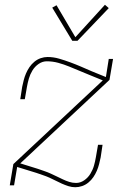

<svg xmlns="http://www.w3.org/2000/svg" viewBox="-20 -777 540 805"><path d="M296 8Q281 8 267 3.5Q253 -1 239.5 -7Q226 -13 213.5 -19.5Q201 -26 187.5 -32Q174 -38 160.5 -42.5Q147 -47 133 -52L52 -77L39 0H21L36 -89L411 -440L357 -462Q335 -471 313.5 -480Q292 -489 270 -498Q248 -507 224.5 -513.5Q201 -520 176 -520Q158 -520 142 -509Q126 -498 116 -481.5Q106 -465 101 -447.5Q96 -430 93 -413L84 -361H65L73 -413Q76 -427 79.5 -441Q83 -455 89 -469Q95 -483 103.5 -495.5Q112 -508 124 -518Q136 -528 150.5 -533Q165 -538 179 -538Q204 -538 228 -531Q252 -524 275 -515.5Q298 -507 320 -497.5Q342 -488 365 -478L424 -454L436 -530H454L439 -442L65 -92L139 -69Q153 -64 166.5 -59.5Q180 -55 193 -49Q206 -43 218.5 -37Q231 -31 243.5 -25Q256 -19 270 -14.5Q284 -10 299 -10Q317 -10 333 -21Q349 -32 359 -48.5Q369 -65 374 -82.5Q379 -100 382 -118L391 -170H410L402 -117Q399 -103 395.5 -89Q392 -75 386 -61Q380 -47 371.5 -34.5Q363 -22 351 -12Q339 -2 324.5 3Q310 8 296 8ZM305 -606H283L199 -745L217 -755L296 -621L420 -757L436 -743Z"/></svg>

Font: Iosevka Slab Thin
Style: Italic
Weight: 100
Italic angle: -9°
Monospace: yes
Designer: Belleve Invis
Foundry: Belleve Invis
Version: Version 11.1.1; ttfautohint (v1.8.3)